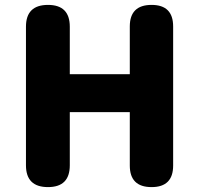

<svg xmlns="http://www.w3.org/2000/svg" viewBox="-20 -764 814 784"><path d="M176 0Q86 0 86 -89V-655Q86 -744 176 -744Q265 -744 265 -655V-461H510V-656Q510 -744 599 -744Q687 -744 687 -656V-88Q687 0 599 0Q510 0 510 -88V-306H387H265V-89Q265 0 176 0Z"/></svg>

Font: GenSenRounded TW H
Style: Regular
Weight: 900
Version: Version 1.501;PS 1;hotconv 16.6.51;makeotf.lib2.5.65220